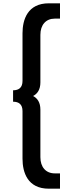

<svg xmlns="http://www.w3.org/2000/svg" viewBox="-20 -880 432 1160"><path d="M342.5 260V167.5H311C257 167.5 224 129.5 224 69.5V-217.5C224 -261 206 -286.5 180 -300C206 -313.5 224 -338.5 224 -382.5V-669.5C224 -729.5 257 -767.5 311 -767.5H342.5V-860H275C147 -860 116 -762 116 -679V-391.5C116 -351 94.5 -334.5 59 -334.5V-265.5C94.5 -265.5 116 -249 116 -208.5V79C116 162 147 260 275 260Z"/></svg>

Font: Spartan SemiBold
Style: Regular
Weight: 600
Designer: Matt Bailey, Mirko Velimirovic
Foundry: Matt Bailey
Version: Version 1.003